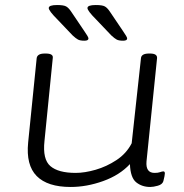

<svg xmlns="http://www.w3.org/2000/svg" viewBox="-20 -738 733 764"><path d="M261 6Q169 6 126 -37.5Q83 -81 92 -171L126 -507Q129 -525 158 -525H162Q193 -525 190 -507L157 -177Q149 -104 180.5 -77Q212 -50 281 -50Q317 -50 360.5 -62.5Q404 -75 443.5 -101Q483 -127 504 -168L541 -507Q543 -525 573 -525H577Q606 -525 605 -507L563 -96Q559 -50 595 -50Q609 -50 617 -53Q625 -56 630 -56Q636 -56 636 -48Q636 -45 634.5 -36.5Q633 -28 630 -17Q626 -4 608 1Q590 6 578 6Q545 6 522 -12.5Q499 -31 497 -85Q456 -41 390.5 -17.5Q325 6 261 6ZM470 -576Q453 -576 444.5 -580.5Q436 -585 423 -597L363 -660Q328 -695 328 -706Q328 -718 361 -718Q387 -718 397 -712.5Q407 -707 417 -692L469 -615Q486 -591 486 -585Q486 -576 470 -576ZM316 -576Q299 -576 290.5 -580.5Q282 -585 269 -597L209 -660Q174 -695 174 -706Q174 -718 207 -718Q233 -718 243 -712.5Q253 -707 263 -692L315 -615Q332 -591 332 -585Q332 -576 316 -576Z"/></svg>

Font: Asap Expanded Expanded Light
Style: Italic
Weight: 300
Width: 7
Italic angle: -6°
Designer: Pablo Cosgaya
Foundry: Omnibus-Type
Version: Version 3.001; ttfautohint (v1.8.4.7-5d5b)